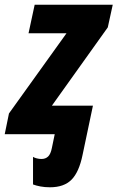

<svg xmlns="http://www.w3.org/2000/svg" viewBox="-55 -569 498 814"><path d="M157 225Q135 225 116.5 221.5Q98 218 85 213V96Q91 100 101 102.5Q111 105 121 105Q138 105 149 94.5Q160 84 165 58L177 0H-35L-17 -88L227 -428H66L92 -549H423L402 -453L165 -121H339L295 88Q280 161 248 193Q216 225 157 225Z"/></svg>

Font: Noto Sans Condensed ExtraBold
Style: Italic
Weight: 800
Width: 3
Italic angle: -12°
Designer: Monotype Design Team
Foundry: Monotype Imaging Inc.
Version: Version 2.013; ttfautohint (v1.8.4.7-5d5b)